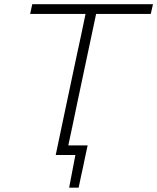

<svg xmlns="http://www.w3.org/2000/svg" viewBox="-20 -733 744 908"><path d="M243.5 0Q256 -59.5 267.8 -115.5Q279.5 -171.5 293.5 -237.5L342.5 -469Q354.5 -523.5 364.5 -571Q374.5 -618.5 384.5 -667H122.5L132.5 -713H703.5L693 -667H434.5Q424 -618.5 414.2 -571Q404.5 -523.5 392.5 -469L343.5 -237.5Q332.5 -184.5 322.8 -138.2Q313 -92 303 -45.5H394.5Q389 -20.5 383.5 5.2Q378 31 373 56Q367.5 80.5 362.2 105.2Q357 130 352 154.5H307L336.5 0Z"/></svg>

Font: Commissioner ExtraLight
Style: Italic
Weight: 200
Italic angle: -12°
Designer: Kostas Bartsokas
Foundry: Kostas Bartsokas
Version: Version 1.000; ttfautohint (v1.8.3)